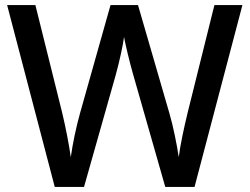

<svg xmlns="http://www.w3.org/2000/svg" viewBox="-20 -800 981 754"><path d="M932 -780H822L717 -358C703 -300 688 -232 682 -183C675 -229 661 -302 645 -356L522 -780H414L295 -358C280 -306 265 -234 258 -183C251 -232 238 -300 224 -358L119 -780H8L195 -66H310L434 -504C449 -557 465 -632 467 -655C471 -632 489 -555 503 -507L629 -66H744Z"/></svg>

Font: Noto Sans Malayalam UI Medium
Style: Regular
Weight: 500
Designer: Jelle Bosma - Monotype Design Team
Foundry: Monotype Imaging Inc.
Version: Version 2.104